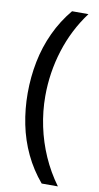

<svg xmlns="http://www.w3.org/2000/svg" viewBox="-97 -757 493 957"><g transform="rotate(10 150.0 -278.0)"><path d="M40 -274Q40 -356 55.5 -434Q71 -512 104 -583Q137 -654 187 -714H270Q200 -620 164.5 -507Q129 -394 129 -275Q129 -198 145 -122Q161 -46 192 24.5Q223 95 269 158H187Q137 99 104 29.5Q71 -40 55.5 -117Q40 -194 40 -274Z"/></g></svg>

Font: Noto Sans Cherokee
Style: Regular
Weight: 400
Designer: Monotype Design Team
Foundry: Monotype Imaging Inc.
Version: Version 2.001